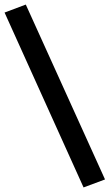

<svg xmlns="http://www.w3.org/2000/svg" viewBox="-38 -775 490 841"><path d="M-18 -720 75 -755 422 11 328 46Z"/></svg>

Font: FifthLeg
Style: Bold
Weight: 700
Designer: Jakub Steiner
Version: Version 1.0